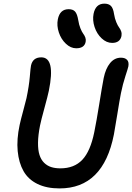

<svg xmlns="http://www.w3.org/2000/svg" viewBox="-20 -987 733 1065"><path d="M602.1 -749Q570.8 -749 543.9 -774.2Q517.1 -799.3 504.6 -837.2Q492.2 -875 499 -910.2Q510.3 -966.8 559.1 -966.8Q582.5 -966.8 595.2 -954.3Q607.9 -941.9 612.8 -908.2Q616.7 -883.8 625 -864Q633.3 -844.2 640.6 -834.7Q647.9 -825.2 652.1 -813Q656.2 -800.8 653.8 -787.1Q645.5 -749 602.1 -749ZM402.8 -719.2Q372.1 -719.2 345.5 -744.4Q318.8 -769.5 306.4 -807.1Q293.9 -844.7 300.8 -879.9Q312 -936 360.8 -936Q384.3 -936 396.2 -923.1Q408.2 -910.2 414.1 -875Q418 -849.6 426.3 -829.3Q434.6 -809.1 441.9 -799.6Q449.2 -790 453.4 -778.6Q457.5 -767.1 455.1 -754.9Q448.2 -719.2 402.8 -719.2ZM310.1 58.1Q238.3 58.1 187.5 33.2Q136.7 8.3 110.6 -37.6Q84.5 -83.5 78.1 -148.7Q71.8 -213.9 88.9 -293.9Q95.2 -323.2 109.4 -375Q123.5 -426.8 127 -442.9Q141.1 -510.7 145.3 -560.8Q149.4 -610.8 151.9 -623Q161.6 -668.9 209 -668.9Q288.6 -668.9 251 -483.9Q245.1 -455.6 226.6 -387.9Q208 -320.3 202.1 -291Q191.4 -237.3 190.9 -196Q190.4 -154.8 199 -127.9Q207.5 -101.1 224.6 -84.2Q241.7 -67.4 263.9 -60.3Q286.1 -53.2 314.9 -53.2Q391.6 -53.2 436.5 -100.6Q481.4 -147.9 502.9 -253.9Q515.6 -316.4 530.3 -408.4Q544.9 -500.5 555.2 -554.2Q565.9 -606.9 590.6 -637Q615.2 -667 650.9 -667Q673.8 -667 685.1 -654.8Q696.3 -642.6 691.9 -618.2Q689.9 -608.4 675.5 -564.5Q661.1 -520.5 650.9 -470.2Q643.1 -431.2 630.9 -354.2Q618.7 -277.3 611.8 -241.2Q553.2 58.1 310.1 58.1Z"/></svg>

Font: Shantell Sans Bouncy
Style: Italic
Weight: 500
Italic angle: -11.31°
Designer: Stephen Nixon, Anya Danilova, Shantell Martin
Foundry: Arrow Type
Version: Version 1.006;[9816181b4]